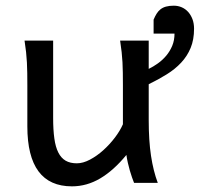

<svg xmlns="http://www.w3.org/2000/svg" viewBox="-20 -640 731 672"><path d="M517.6 -571.3Q522.5 -583 528.1 -592Q533.7 -601.1 541.7 -607.4Q549.8 -613.8 561 -616.9Q572.3 -620.1 588.4 -620.1Q603 -620.1 616 -614.5Q628.9 -608.9 638.4 -598.4Q647.9 -587.9 653.6 -573Q659.2 -558.1 659.2 -539.6Q659.2 -501 647.2 -472.2Q635.3 -443.4 614 -420.7Q592.8 -397.9 563.7 -379.9Q534.7 -361.8 500.5 -345.2V-219.7Q500.5 -148.4 508.5 -95Q516.6 -41.5 532.2 0H449.2Q445.8 -8.3 441.9 -19.5Q438 -30.8 434.3 -43.5Q430.7 -56.2 427.5 -70.1Q424.3 -84 422.4 -97.7Q377.9 -43.5 330.8 -15.6Q283.7 12.2 231.9 12.2Q75.7 12.2 75.7 -197.8V-341.8Q75.7 -365.2 75.4 -384.3Q75.2 -403.3 74.2 -421.1Q73.2 -439 71.3 -457.5Q69.3 -476.1 65.9 -498H166V-227.1Q166 -185.5 170.2 -155.5Q174.3 -125.5 184.1 -106.2Q193.8 -86.9 209.7 -77.6Q225.6 -68.4 249 -68.4Q270.5 -68.4 294.9 -81.3Q319.3 -94.2 341.6 -114.3Q363.8 -134.3 382.1 -158.4Q400.4 -182.6 410.2 -205.1V-341.8Q410.2 -365.7 409.9 -385Q409.7 -404.3 408.7 -421.9Q407.7 -439.5 405.8 -457.5Q403.8 -475.6 400.4 -498H500.5V-398.9Q516.6 -406.7 532.7 -418.2Q548.8 -429.7 561.8 -445.1Q574.7 -460.4 582.8 -479.7Q590.8 -499 590.8 -522.5H517.6Z"/></svg>

Font: Andika
Style: Regular
Weight: 400
Designer: Victor Gaultney, Annie Olsen, Julie Remington, Don Collingsworth, Eric Hays
Foundry: SIL International
Version: Version 1.001